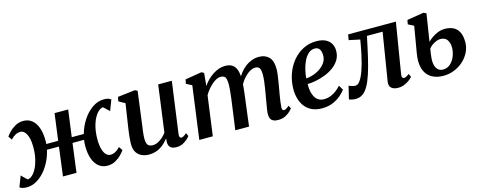

<svg xmlns="http://www.w3.org/2000/svg" viewBox="-35 -1116 4179 1674"><g transform="rotate(-15 2054.5 -279.0)"><path d="M57.5 10Q34.5 10 19.2 5.5Q4 1 -6.5 -7L31 -104Q35 -100 41.5 -93.2Q48 -86.5 55.8 -79.2Q63.5 -72 70.2 -65.5Q77 -59 81.5 -55Q101.5 -55.5 122.5 -73.8Q143.5 -92 161.2 -125.8Q179 -159.5 190.2 -207Q201.5 -254.5 201.5 -312.5Q201.5 -366.5 191.2 -401.8Q181 -437 164 -454.5Q147 -472 127 -472Q101.5 -472 80.5 -460.5Q59.5 -449 38 -426L15 -458.5Q24 -472.5 46 -496Q68 -519.5 101 -538.5Q134 -557.5 175.5 -557.5Q219 -557.5 251.2 -532.5Q283.5 -507.5 301.2 -459Q319 -410.5 319 -340.5Q319 -333 318.8 -325.5Q318.5 -318 317.5 -311H425L457 -552.5H580L547.5 -311H656Q674.5 -376.5 711.2 -432.8Q748 -489 797.5 -523.2Q847 -557.5 903 -557.5Q925.5 -557.5 940.8 -553Q956 -548.5 966 -539.5L929.5 -443.5Q925.5 -447.5 918.8 -454.2Q912 -461 904.2 -468.2Q896.5 -475.5 889.8 -482Q883 -488.5 878.5 -492.5Q858.5 -492 837.5 -473.8Q816.5 -455.5 798.5 -421.8Q780.5 -388 769.5 -340.5Q758.5 -293 758.5 -235Q758.5 -181.5 768.8 -146Q779 -110.5 796.2 -93Q813.5 -75.5 834 -75.5Q859 -75.5 880 -87Q901 -98.5 922.5 -121.5L945.5 -88Q936.5 -74.5 914.5 -51Q892.5 -27.5 859.8 -8.8Q827 10 785 10Q741 10 708.8 -15.2Q676.5 -40.5 658.8 -89Q641 -137.5 641 -207Q641 -220 642 -233.5Q643 -247 645 -261H541L507 0H385L418.5 -261H310Q298.5 -207.5 274.2 -158.8Q250 -110 216.2 -72.2Q182.5 -34.5 142 -12.2Q101.5 10 57.5 10Z M1161 10Q1128.5 10 1098.8 -2Q1069 -14 1050 -41.8Q1031 -69.5 1030.5 -117Q1030.5 -134.5 1032 -155.5Q1033.5 -176.5 1036.2 -199.8Q1039 -223 1042.2 -246.8Q1045.5 -270.5 1049 -292.5L1077 -476L1020.5 -507.5L1027.5 -546L1184.5 -564.5L1207 -553.5L1172.5 -289Q1170 -268 1167 -246.5Q1164 -225 1161.2 -205.2Q1158.5 -185.5 1157 -167.8Q1155.5 -150 1155.5 -136Q1155.5 -107 1162 -90.5Q1168.5 -74 1181.5 -67.2Q1194.5 -60.5 1213 -60.5Q1236.5 -60.5 1259.8 -72Q1283 -83.5 1303.2 -101.8Q1323.5 -120 1338 -140L1394.5 -560.5H1517.5L1454 -96.5Q1451.5 -77.5 1456.5 -68.8Q1461.5 -60 1471 -60Q1480 -60 1490.5 -66Q1501 -72 1519 -87L1532 -58Q1527 -50 1510.2 -33.8Q1493.5 -17.5 1467.2 -4Q1441 9.5 1407.5 9.5Q1372.5 9.5 1355.2 -6.2Q1338 -22 1337 -48.5Q1337 -51 1337 -55.2Q1337 -59.5 1337.5 -64.8Q1338 -70 1338.5 -75.5Q1339 -81 1339.5 -85.5L1338 -86.5Q1324.5 -69 1307 -51.8Q1289.5 -34.5 1267.5 -20.5Q1245.5 -6.5 1219.2 1.8Q1193 10 1161 10Z M1807.5 -554 1796.5 -438Q1813.5 -464 1836.2 -487Q1859 -510 1885.5 -527.8Q1912 -545.5 1940.5 -555.5Q1969 -565.5 1998.5 -565.5Q2035 -565.5 2059.2 -551.5Q2083.5 -537.5 2096.2 -507.2Q2109 -477 2110.5 -427Q2111 -420.5 2110.8 -413.2Q2110.5 -406 2110 -398.2Q2109.5 -390.5 2108.5 -382.5L2090.5 -406.5Q2107.5 -442.5 2130.2 -471.8Q2153 -501 2180.5 -522Q2208 -543 2239.2 -554.2Q2270.5 -565.5 2305 -565.5Q2358.5 -565.5 2392.5 -532.5Q2426.5 -499.5 2426.5 -421Q2426.5 -402.5 2422.5 -372Q2418.5 -341.5 2413 -308Q2407.5 -274.5 2402.5 -246.5Q2398 -221 2393.2 -192.8Q2388.5 -164.5 2384.8 -137.8Q2381 -111 2380 -90.5Q2379.5 -73 2384 -66.5Q2388.5 -60 2396 -60Q2406 -60 2416.8 -66Q2427.5 -72 2444.5 -87L2458 -58.5Q2452.5 -51 2435.8 -34.5Q2419 -18 2391.8 -4Q2364.5 10 2328 10Q2296.5 10 2279.5 0.2Q2262.5 -9.5 2256.5 -25.8Q2250.5 -42 2251 -61Q2251 -79 2255 -105.5Q2259 -132 2264.5 -162Q2270 -192 2274.5 -220.5Q2279 -248 2284.8 -280.8Q2290.5 -313.5 2294.2 -346.8Q2298 -380 2298 -408.5Q2297.5 -452.5 2285.5 -467.8Q2273.5 -483 2248.5 -483Q2228.5 -483 2206.2 -471.8Q2184 -460.5 2162.2 -439.8Q2140.5 -419 2121.5 -391.2Q2102.5 -363.5 2089.5 -330L2110.5 -401.5Q2110 -378.5 2107.5 -351.5Q2105 -324.5 2102 -297.2Q2099 -270 2095.5 -245.5L2064.5 0H1940.5L1970.5 -219Q1974.5 -247.5 1978.8 -280.2Q1983 -313 1986 -346Q1989 -379 1989 -407Q1988 -454 1975.8 -468.8Q1963.5 -483.5 1934.5 -483.5Q1917.5 -483.5 1897.8 -473.5Q1878 -463.5 1857.8 -446Q1837.5 -428.5 1819 -406Q1800.5 -383.5 1786 -358L1737.5 0H1615.5L1680 -476.5L1629 -503L1636.5 -541L1785 -565.5Z M2938.5 -99.5Q2925 -79 2895.2 -53Q2865.5 -27 2822.2 -8Q2779 11 2723.5 11Q2668 11 2629.5 -8Q2591 -27 2567.2 -59Q2543.5 -91 2532.8 -130.8Q2522 -170.5 2522 -211.5Q2522.5 -286 2545.2 -350.5Q2568 -415 2608.5 -463.8Q2649 -512.5 2703.5 -540Q2758 -567.5 2821.5 -567.5Q2872.5 -567.5 2904.8 -551.5Q2937 -535.5 2953 -507.8Q2969 -480 2969.5 -446Q2970 -398.5 2948.8 -362.8Q2927.5 -327 2892 -301.2Q2856.5 -275.5 2814 -259Q2771.5 -242.5 2729.5 -234.5Q2687.5 -226.5 2654 -226Q2653 -192 2658.5 -162.2Q2664 -132.5 2676.5 -110Q2689 -87.5 2709.2 -74.5Q2729.5 -61.5 2758 -61.5Q2791 -61.5 2819.2 -72.5Q2847.5 -83.5 2871.2 -101.8Q2895 -120 2913.5 -141.5ZM2794 -509.5Q2760.5 -509.5 2735.8 -487.5Q2711 -465.5 2694 -430Q2677 -394.5 2667.2 -354Q2657.5 -313.5 2655 -277Q2678.5 -278 2705.5 -285.2Q2732.5 -292.5 2758.2 -306Q2784 -319.5 2805 -338.5Q2826 -357.5 2838.2 -382.2Q2850.5 -407 2849.5 -436.5Q2848.5 -473 2834.2 -491.2Q2820 -509.5 2794 -509.5Z M3463 -96Q3460 -74.5 3466.2 -67.2Q3472.5 -60 3479.5 -60Q3488.5 -60 3499.8 -65.2Q3511 -70.5 3527.5 -83.5L3541 -54.5Q3533 -43.5 3513.5 -28.2Q3494 -13 3466.8 -1.5Q3439.5 10 3409 10Q3369.5 10 3348.2 -9Q3327 -28 3333.5 -67L3403.5 -498H3262Q3241 -394.5 3221.8 -312.8Q3202.5 -231 3182.8 -170.5Q3163 -110 3140.5 -70.5Q3119.5 -32.5 3091.5 -12.2Q3063.5 8 3025.5 8Q3008.5 8 2990 3.8Q2971.5 -0.5 2967 -4L2995 -120Q2999 -118 3008.8 -114.2Q3018.5 -110.5 3030.8 -107.5Q3043 -104.5 3054 -104.5Q3070 -104.5 3084 -118.2Q3098 -132 3110.5 -155.8Q3123 -179.5 3134 -209.8Q3145 -240 3154 -272.5Q3165.5 -314.5 3174.2 -356.2Q3183 -398 3189 -431.5Q3195 -465 3197.5 -482.5L3098.5 -503.5L3107 -553H3538Z M3817.5 11Q3772 11 3735.2 -3.5Q3698.5 -18 3673.8 -48Q3649 -78 3640.2 -125.2Q3631.5 -172.5 3642.5 -238L3683 -477L3632 -503L3639 -541L3790.5 -565.5L3814.5 -554L3775.5 -306.5Q3789.5 -321.5 3813.2 -339Q3837 -356.5 3868 -369Q3899 -381.5 3934 -381.5Q3974.5 -381.5 4006.8 -366.5Q4039 -351.5 4057.8 -316.8Q4076.5 -282 4076.5 -224Q4076.5 -178 4056.2 -135.8Q4036 -93.5 4000.2 -60.5Q3964.5 -27.5 3917.5 -8.2Q3870.5 11 3817.5 11ZM3827.5 -42.5Q3867.5 -42.5 3895.2 -68Q3923 -93.5 3937.8 -132Q3952.5 -170.5 3952.5 -209Q3952.5 -249 3933.8 -277.5Q3915 -306 3870.5 -306Q3855 -306 3835 -298Q3815 -290 3796.5 -276.8Q3778 -263.5 3766.5 -247Q3763 -226.5 3760.2 -205.8Q3757.5 -185 3755.5 -165.5Q3752 -123 3761 -95.8Q3770 -68.5 3787.5 -55.5Q3805 -42.5 3827.5 -42.5Z"/></g></svg>

Font: Merriweather 24pt SemiBold
Style: Italic
Weight: 600
Italic angle: -7.8°
Version: Version 2.101